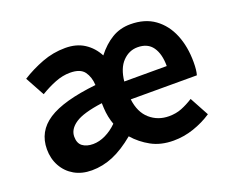

<svg xmlns="http://www.w3.org/2000/svg" viewBox="-99 -734 1090 909"><g transform="rotate(-20 445.5 -280.0)"><path d="M223 14Q173 14 135.5 -7.5Q98 -29 77 -67Q56 -105 56 -152Q56 -242 132.5 -292Q209 -342 376 -360Q374 -401 354 -428.5Q334 -456 282 -456Q245 -456 207 -441Q169 -426 131 -403L78 -500Q127 -531 183.5 -552.5Q240 -574 301 -574Q357 -574 396.5 -548.5Q436 -523 459 -479Q494 -524 535.5 -549Q577 -574 629 -574Q702 -574 751 -538.5Q800 -503 825 -442Q850 -381 850 -303Q850 -262 843 -239H510Q518 -172 558 -137Q598 -102 654 -102Q689 -102 718 -113.5Q747 -125 777 -144L829 -48Q787 -20 737 -3Q687 14 635 14Q571 14 523.5 -12Q476 -38 441 -78Q383 -30 330.5 -8Q278 14 223 14ZM271 -101Q302 -101 334 -116.5Q366 -132 393 -159Q386 -177 381.5 -199.5Q377 -222 376 -244L375 -269Q278 -256 238 -229Q198 -202 198 -164Q198 -131 218 -116Q238 -101 271 -101ZM510 -329H724Q724 -390 699.5 -425Q675 -460 624 -460Q581 -460 549 -427Q517 -394 510 -329Z"/></g></svg>

Font: Chiron Sans HK TT
Style: Bold
Weight: 700
Designer: Ryoko NISHIZUKA 西塚涼子 (kana, bopomofo & ideographs); Paul D. Hunt (Latin, Greek & Cyrillic); Sandoll Communications 산돌커뮤니
Foundry: Adobe
Version: Version 2.022;hotconv 1.0.109;makeotfexe 2.5.65596